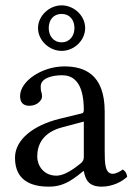

<svg xmlns="http://www.w3.org/2000/svg" viewBox="-20 -687 497 717"><path d="M293 -48C299 -17 310 10 360 10C398 10 434 -7 455 -27C453 -39 449 -48 438 -54C431 -48 414 -38 401 -38C372 -38 371 -77 371 -123V-270C371 -412 293 -439 220 -439C138 -439 55 -385 55 -328C55 -304 67 -292 90 -292C119 -292 137 -313 137 -326C137 -333 136 -340 134 -344C133 -347 132 -353 132 -364C132 -395 174 -406 212 -406C246 -406 293 -389 293 -276C293 -269 290 -265 287 -264L201 -243C105 -219 36 -166 36 -98C36 -16 92 10 162 10C197 10 227 2 271 -32L291 -48ZM293 -233V-101C293 -88 287 -81 279 -75C253 -54 219 -31 191 -31C141 -31 119 -71 119 -102C119 -147 140 -193 214 -212ZM122 -582C122 -536 164 -497 210 -497C258 -497 298 -537 298 -582C298 -629 256 -667 210 -667C164 -667 122 -628 122 -582ZM210 -635C240 -635 258 -613 258 -582C258 -554 241 -529 210 -529C179 -529 162 -554 162 -582C162 -612 179 -635 210 -635Z"/></svg>

Font: Libertinus Serif
Style: Regular
Weight: 400
Designer: Philipp H. Poll, Khaled Hosny
Foundry: Caleb Maclennan
Version: Version 7.050;RELEASE